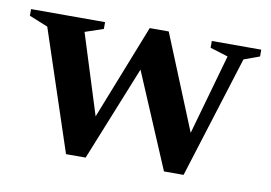

<svg xmlns="http://www.w3.org/2000/svg" viewBox="-59 -521 864 612"><g transform="rotate(10 373.0 -215.0)"><path d="M640 -390 582 -408V-430H742V-408L691.5 -389.5L567.5 6H504L374 -300.5L250.5 6H187L57.5 -384L-3 -408.5V-430H236.5V-408L177.5 -388L259 -129L380 -436H441.5L566.5 -130Z"/></g></svg>

Font: Newsreader Text SemiBold
Style: Regular
Weight: 600
Designer: Hugues Gentile
Foundry: Production Type
Version: Version 1.001